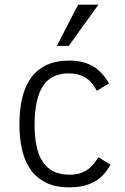

<svg xmlns="http://www.w3.org/2000/svg" viewBox="-20 -786 536 821"><path d="M452.1 -82Q439.9 -59.1 423.8 -41Q407.7 -22.9 386.2 -10.5Q364.7 2 337.6 8.5Q310.5 15.1 276.9 15.1Q216.8 15.1 176 -5.4Q135.3 -25.9 110.1 -61.8Q85 -97.7 74 -147Q63 -196.3 63 -253.9Q63 -316.4 75 -366.9Q86.9 -417.5 112.5 -452.9Q138.2 -488.3 178.5 -507.6Q218.8 -526.9 275.9 -526.9Q336.4 -526.9 377.2 -502.9Q418 -479 445.8 -429.2L394 -397.9Q383.8 -417 372.1 -430.9Q360.4 -444.8 345.9 -453.9Q331.5 -462.9 314 -467.5Q296.4 -472.2 273.9 -472.2Q197.3 -472.2 162.6 -416.5Q127.9 -360.8 127.9 -252Q127.9 -204.1 135.5 -165Q143.1 -126 160.4 -97.9Q177.7 -69.8 206.3 -54.4Q234.9 -39.1 276.9 -39.1Q300.8 -39.1 319.1 -44.2Q337.4 -49.3 352.1 -59.1Q366.7 -68.8 378.4 -82.8Q390.1 -96.7 400.9 -113.8ZM273.9 -589.8H223.1L314 -766.1H400.9Z"/></svg>

Font: Clear Sans Light
Style: Regular
Weight: 300
Foundry: Intel Corporation
Version: Version 1.00